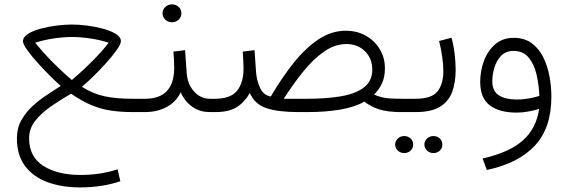

<svg xmlns="http://www.w3.org/2000/svg" viewBox="-20 -502 2545 860"><path d="M252 -117.2Q233.9 -132.8 205.8 -160.6Q177.7 -188.5 149.4 -219.7Q121.1 -251 102.1 -277.6Q83 -304.2 83 -317.4Q83 -335.9 105.2 -350.1Q127.4 -364.3 161.9 -373.5Q196.3 -382.8 233.9 -387.5Q271.5 -392.1 301.8 -392.1Q332 -392.1 369.6 -387.5Q407.2 -382.8 441.9 -373.3Q476.6 -363.8 499 -349.9Q521.5 -335.9 521.5 -317.4Q521.5 -304.2 501.7 -276.6Q481.9 -249 452.9 -217Q423.8 -185.1 394.8 -156.7Q365.7 -128.4 346.7 -113.3Q396 -82 448 -70.8Q500 -59.6 573.7 -59.6H603V0H573.7Q524.4 0 480.5 -6.1Q436.5 -12.2 392.3 -30Q348.1 -47.9 298.3 -82.5Q249.5 -54.2 206.8 -24.4Q164.1 5.4 137.2 39.8Q110.4 74.2 110.4 117.7Q110.4 200.2 174.1 241Q237.8 281.7 340.8 281.7Q380.9 281.7 423.1 275.9Q465.3 270 506.8 256.3L519 309.6Q480.5 323.2 434.6 330.3Q388.7 337.4 338.4 337.4Q256.8 337.4 192.9 314Q128.9 290.5 92.3 241.7Q55.7 192.9 55.7 117.7Q55.7 72.3 75.4 36.9Q95.2 1.5 125.7 -26.6Q156.2 -54.7 190.2 -76.9Q224.1 -99.1 252 -117.2ZM301.8 -336.4Q266.1 -336.4 220.7 -329.8Q175.3 -323.2 137.7 -310.5Q171.4 -268.6 207.5 -231.9Q243.7 -195.3 270.3 -171.4Q296.9 -147.5 301.8 -143.6Q306.6 -147.5 333.7 -171.4Q360.8 -195.3 397.5 -232.2Q434.1 -269 466.8 -310.5Q429.7 -323.2 383.8 -329.8Q337.9 -336.4 301.8 -336.4Z M756.8 -271 809.1 -277.3 815.9 -178.2Q819.3 -125.5 848.9 -92.5Q878.4 -59.6 920.4 -59.6H939.5V0H919.9Q883.8 0 857.2 -14.2Q830.6 -28.3 813.7 -49.1Q796.9 -69.8 789.6 -88.9Q769.5 -45.9 726.8 -22.9Q684.1 0 629.4 0H584.5V-59.6H629.9Q759.3 -59.6 760.3 -197.3Q760.3 -218.3 759.3 -234.9Q758.3 -251.5 756.8 -271ZM708 -442.4Q708 -459 720.2 -470.7Q732.4 -482.4 750.5 -482.4Q768.1 -482.4 780.3 -470.9Q792.5 -459.5 792.5 -442.4Q792.5 -425.8 780.3 -414.1Q768.1 -402.3 750.5 -402.3Q732.4 -402.3 720.2 -414.1Q708 -425.8 708 -442.4Z M1358.4 0H1315.4Q1227.1 0 1174.1 -17.3Q1121.1 -34.7 1099.1 -85.4Q1075.2 -43.9 1040.3 -22Q1005.4 0 945.8 0H921.4V-59.6H945.8Q1015.1 -60.5 1043 -96.9Q1070.8 -133.3 1070.8 -194.8Q1070.8 -215.3 1069.6 -232.7Q1068.4 -250 1067.4 -271L1120.1 -277.3L1127 -177.7Q1130.4 -137.7 1146 -106.2Q1161.6 -74.7 1192.9 -69.8Q1242.2 -153.8 1295.4 -220.5Q1348.6 -287.1 1406.7 -325.7Q1464.8 -364.3 1528.3 -364.3Q1579.6 -364.3 1619.1 -341.8Q1658.7 -319.3 1681.4 -281.2Q1704.1 -243.2 1704.1 -195.8Q1704.1 -157.2 1691.2 -129.2Q1678.2 -101.1 1655.3 -78.1Q1672.4 -71.3 1687.7 -67.1Q1703.1 -63 1723.9 -61.3Q1744.6 -59.6 1777.8 -59.6H1799.3V0H1777.8Q1715.8 0 1678 -12.2Q1640.1 -24.4 1612.3 -46.9Q1568.4 -22 1503.4 -11Q1438.5 0 1358.4 0ZM1531.7 -304.7Q1479.5 -304.7 1430.7 -270.3Q1381.8 -235.8 1336.9 -179.9Q1292 -124 1251 -59.6H1356.4Q1439 -59.6 1504.9 -70.3Q1570.8 -81.1 1609.1 -109.6Q1647.5 -138.2 1647.5 -190.4Q1647.5 -240.2 1614.7 -272.5Q1582 -304.7 1531.7 -304.7Z M1760.3 -59.6H1841.3Q1914.1 -59.6 1939.9 -93Q1965.8 -126.5 1965.8 -182.6Q1965.8 -210.4 1960.9 -246.6Q1956.1 -282.7 1946.8 -318.4L2002.4 -333Q2012.2 -297.4 2016.6 -259Q2021 -220.7 2021 -188Q2021 -132.8 2005.4 -90.3Q1989.7 -47.9 1950.9 -23.9Q1912.1 0 1842.3 0H1760.3ZM1880.9 145.5Q1880.9 129.9 1892.6 118.7Q1904.3 107.4 1921.4 107.4Q1938.5 107.4 1950 118.4Q1961.4 129.4 1961.4 145.5Q1961.4 161.6 1950 172.6Q1938.5 183.6 1921.4 183.6Q1904.3 183.6 1892.6 172.4Q1880.9 161.1 1880.9 145.5ZM1750 145.5Q1750 129.9 1761.7 118.7Q1773.4 107.4 1790.5 107.4Q1807.6 107.4 1819.1 118.4Q1830.6 129.4 1830.6 145.5Q1830.6 161.6 1819.1 172.6Q1807.6 183.6 1790.5 183.6Q1773.4 183.6 1761.7 172.4Q1750 161.1 1750 145.5Z M2449.7 -68.8Q2449.7 71.8 2375.2 150.9Q2300.8 230 2160.6 259.3L2141.6 208Q2260.3 181.2 2321 127.9Q2381.8 74.7 2395 -14.2Q2372.6 -7.3 2346.2 -2.4Q2319.8 2.4 2294.4 2.4Q2216.3 2.4 2173.6 -30.3Q2130.9 -63 2130.9 -135.3Q2130.9 -183.6 2147.5 -228.8Q2164.1 -273.9 2197.5 -303.2Q2231 -332.5 2281.2 -332.5Q2329.1 -332.5 2361.6 -308.6Q2394 -284.7 2413.3 -245.6Q2432.6 -206.5 2441.2 -160.2Q2449.7 -113.8 2449.7 -68.8ZM2296.9 -56.2Q2321.8 -56.2 2347.2 -60.8Q2372.6 -65.4 2396 -72.3Q2394 -121.6 2383.3 -168Q2372.6 -214.4 2347.9 -244.1Q2323.2 -273.9 2280.3 -273.9Q2245.1 -273.9 2224.1 -251.7Q2203.1 -229.5 2194.1 -198Q2185.1 -166.5 2185.1 -138.2Q2185.1 -93.3 2215.1 -74.7Q2245.1 -56.2 2296.9 -56.2Z"/></svg>

Font: Vazirmatn RD ExtraLight
Style: Regular
Weight: 200
Designer: Saber Rastikerdar
Foundry: Saber Rastikerdar
Version: Version 32.102